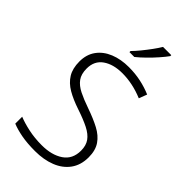

<svg xmlns="http://www.w3.org/2000/svg" viewBox="-287 -1029 1120 1120"><g transform="rotate(45 273.0 -469.0)"><path d="M496 -186Q496 -122 464 -78Q432 -34 376 -12Q320 10 249 10Q184 10 136 1Q88 -8 54 -22V-79Q91 -64 142 -53Q193 -42 252 -42Q334 -42 385.5 -77Q437 -112 437 -182Q437 -224 417.5 -251.5Q398 -279 357.5 -299.5Q317 -320 254 -341Q194 -361 151 -386Q108 -411 85 -448.5Q62 -486 62 -543Q62 -601 91.5 -641.5Q121 -682 172.5 -703Q224 -724 290 -724Q342 -724 389 -714Q436 -704 478 -686L459 -636Q373 -672 288 -672Q214 -672 167.5 -639.5Q121 -607 121 -544Q121 -498 141 -470.5Q161 -443 199 -424Q237 -405 292 -386Q355 -364 400.5 -340Q446 -316 471 -279.5Q496 -243 496 -186ZM415 -940Q400 -919 375.5 -891Q351 -863 323 -835.5Q295 -808 270 -788H230V-797Q249 -816 271 -843Q293 -870 313.5 -898Q334 -926 347 -948H415Z"/></g></svg>

Font: Noto Sans Lao Looped Light
Style: Regular
Weight: 300
Designer: Mark Frömberg, Ben Mitchell
Foundry: The Fontpad Ltd
Version: Version 1.002; ttfautohint (v1.8.4.7-5d5b)